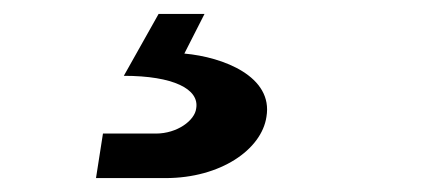

<svg xmlns="http://www.w3.org/2000/svg" viewBox="-20 -40 640 276"><path d="M118 216H218C297 216 356 175 363 128C373 70 301 42 245 37L274 -20H208L158 69C229 69 267 88 262 116C260 133 235 152 204 152H128Z"/></svg>

Font: JetBrains Mono
Style: Bold Italic
Weight: 558
Italic angle: -9°
Monospace: yes
Designer: Philipp Nurullin, Konstantin Bulenkov
Foundry: JetBrains
Version: Version 2.305